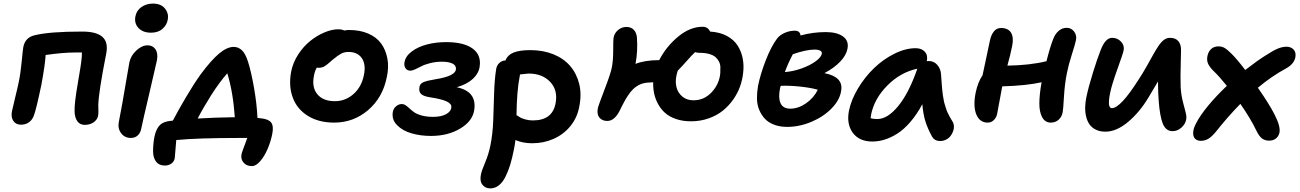

<svg xmlns="http://www.w3.org/2000/svg" viewBox="-20 -734 7288 1076"><path d="M455.1 -34.2Q427.7 -34.2 413.3 -54.7Q398.9 -75.2 397.9 -109.9Q396.5 -155.3 416.3 -268.8Q436 -382.3 437 -403.8Q439 -417 439 -439.9H403.8Q332.5 -439.9 235.8 -425.8Q232.9 -373 211.9 -258.8Q182.1 -116.2 168.9 -84Q160.2 -61.5 141.8 -48.3Q123.5 -35.2 97.2 -35.2Q69.3 -35.2 54.9 -56.2Q40.5 -77.1 46.9 -109.9Q50.3 -127 64.9 -186.8Q79.6 -246.6 85 -273.9Q95.7 -325.7 101.6 -389.2Q107.4 -452.6 110.8 -471.2Q121.6 -523.9 172.9 -536.1Q254.9 -557.1 440.9 -557.1Q521 -557.1 554.4 -526.9Q587.9 -496.6 575.2 -433.1Q532.2 -215.8 530.8 -144Q530.8 -139.6 531.2 -126Q531.7 -112.3 531.5 -102.5Q531.2 -92.8 529.8 -85Q525.4 -63 504.6 -48.6Q483.9 -34.2 455.1 -34.2Z M826.2 -550.8Q780.8 -550.8 756.1 -577.1Q731.4 -603.5 738.8 -642.1Q745.1 -675.3 772.7 -694.6Q800.3 -713.9 836.9 -713.9Q882.8 -713.9 905 -685.5Q927.2 -657.2 919.9 -623Q915 -594.2 890.9 -572.5Q866.7 -550.8 826.2 -550.8ZM713.9 39.1Q678.2 39.1 658.4 12Q638.7 -15.1 646 -50.8Q666.5 -156.2 682.6 -254.2Q698.7 -352.1 705.1 -384.8Q713.4 -422.9 744.4 -451.4Q775.4 -480 807.1 -480Q835.9 -480 851.1 -458.3Q866.2 -436.5 859.9 -397.9Q853 -364.3 816.4 -209Q779.8 -53.7 772 -15.1Q767.6 10.3 752.2 24.7Q736.8 39.1 713.9 39.1Z M1391.6 196.8Q1361.3 196.8 1344.7 177Q1328.1 157.2 1333.5 130.9Q1335.4 121.6 1340.6 107.2Q1345.7 92.8 1353.5 72.8Q1361.3 52.7 1365.7 39.1H1325.7Q1086.9 39.1 967.8 50.8Q960.4 146 959.5 150.9Q956.5 170.9 940.9 182.4Q925.3 193.8 903.8 193.8Q871.1 193.8 854.5 171.6Q837.9 149.4 837.9 113.8Q837.9 70.3 845.7 32.2Q852.5 -2.4 868.9 -24.9Q885.3 -47.4 919.4 -54.2Q922.9 -54.7 932.6 -56.2Q942.4 -57.6 948.7 -58.1Q977.5 -113.3 1021.2 -187.5Q1064.9 -261.7 1103.5 -315.9Q1163.6 -397 1208 -434.1Q1252.4 -471.2 1289.6 -471.2Q1315.9 -471.2 1335.9 -452.1Q1356 -433.1 1370.6 -386.2Q1388.2 -330.1 1403.8 -240.5Q1419.4 -150.9 1422.9 -73.2Q1425.8 -72.8 1432.9 -72Q1439.9 -71.3 1442.9 -70.8Q1484.4 -66.9 1499.5 -47.4Q1514.6 -27.8 1505.9 16.1Q1497.6 58.1 1480.5 98.9Q1463.4 139.6 1439.2 168.2Q1415 196.8 1391.6 196.8ZM1162.6 -199.2Q1116.7 -126.5 1087.9 -69.8Q1184.1 -75.7 1295.9 -77.1Q1286.6 -215.8 1253.9 -323.2Q1210.4 -274.4 1162.6 -199.2Z M1852.5 -46.9Q1765.6 -46.9 1704.8 -85Q1644 -123 1620.4 -188Q1596.7 -252.9 1611.8 -333Q1621.6 -383.3 1651.1 -428.7Q1680.7 -474.1 1718.5 -504.4Q1756.3 -534.7 1797.9 -552.2Q1839.4 -569.8 1875.5 -569.8Q1896 -569.8 1909.7 -563Q1922.9 -565.9 1936.5 -565.9Q1997.6 -565.9 2043.7 -545.9Q2089.8 -525.9 2115.7 -490.5Q2141.6 -455.1 2150.9 -406.5Q2160.2 -357.9 2147.5 -300.8Q2124.5 -186.5 2042.7 -116.7Q1960.9 -46.9 1852.5 -46.9ZM1739.7 -311Q1726.1 -245.6 1758.1 -206.3Q1790 -167 1856.4 -167Q1916.5 -167 1961.7 -207.5Q2006.8 -248 2019.5 -314Q2031.7 -373 2007.8 -408Q1983.9 -442.9 1932.6 -442.9Q1909.2 -442.9 1891.4 -433.1Q1873.5 -423.3 1843.8 -398.9Q1838.9 -394.5 1828.4 -385.5Q1817.9 -376.5 1814.5 -373.8Q1811 -371.1 1803.5 -365.7Q1795.9 -360.4 1791.5 -358.6Q1787.1 -356.9 1780.5 -355.5Q1773.9 -354 1766.6 -354Q1758.3 -354 1755.4 -355Q1744.1 -336.4 1739.7 -311Z M2395.5 27.8Q2336.9 27.8 2286.9 13.4Q2236.8 -1 2205.8 -32Q2174.8 -63 2181.2 -105Q2184.1 -125 2199.2 -137.9Q2214.4 -150.9 2231.4 -150.9Q2243.2 -150.9 2253.9 -143.6Q2264.6 -136.2 2275.9 -125.5Q2287.1 -114.7 2302.2 -104.2Q2317.4 -93.8 2344.5 -86.4Q2371.6 -79.1 2407.2 -79.1Q2453.6 -79.1 2481 -94.7Q2508.3 -110.4 2509.3 -132.8Q2511.2 -152.3 2483.4 -165.5Q2455.6 -178.7 2394.5 -188Q2354 -193.8 2340.1 -207Q2326.2 -220.2 2330.6 -245.1Q2332.5 -264.2 2352.5 -273.2Q2372.6 -282.2 2421.4 -290Q2532.2 -307.6 2535.2 -346.2Q2537.1 -367.2 2515.9 -377.7Q2494.6 -388.2 2456.5 -388.2Q2422.4 -388.2 2391.4 -380.4Q2360.4 -372.6 2342.3 -363Q2324.2 -353.5 2307.1 -345.7Q2290 -337.9 2280.3 -337.9Q2261.7 -337.9 2252.7 -351.3Q2243.7 -364.7 2246.6 -383.8Q2252 -418.9 2287.6 -445.6Q2323.2 -472.2 2373.5 -485.1Q2423.8 -498 2479.5 -498Q2578.6 -498 2627.7 -462.6Q2676.8 -427.2 2668.5 -363.8Q2664.1 -324.2 2630.4 -292.7Q2596.7 -261.2 2539.6 -245.1Q2651.4 -222.2 2638.2 -121.1Q2630.9 -57.6 2561.3 -14.9Q2491.7 27.8 2395.5 27.8Z M2962.4 68.8Q2910.2 68.8 2868.7 50.8Q2866.2 73.7 2859.4 106.9Q2850.1 153.8 2839.1 189.7Q2828.1 225.6 2812.5 256.8Q2796.9 288.1 2775.4 304.9Q2753.9 321.8 2727.5 321.8Q2699.7 321.8 2683.6 301.3Q2667.5 280.8 2675.3 243.2Q2679.2 222.7 2698.7 176.8Q2718.3 130.9 2728.5 80.1Q2741.2 17.1 2744.1 -57.4Q2747.1 -131.8 2749 -208.7Q2751 -285.6 2760.3 -345.2Q2763.7 -367.7 2778.6 -381.3Q2793.5 -395 2812.5 -395Q2825.2 -426.3 2858.6 -439.7Q2892.1 -453.1 2952.6 -453.1Q3023.4 -453.1 3081.1 -429.9Q3138.7 -406.7 3175 -364.5Q3211.4 -322.3 3226.1 -263.4Q3240.7 -204.6 3225.6 -132.8Q3213.9 -72.8 3176 -26.6Q3138.2 19.5 3082.5 44.2Q3026.9 68.8 2962.4 68.8ZM2892.6 -307.1Q2876.5 -227.1 2874.5 -88.9Q2889.6 -79.1 2897.2 -74.7Q2904.8 -70.3 2924.3 -64.7Q2943.8 -59.1 2966.3 -59.1Q3075.2 -59.1 3093.3 -153.8Q3107.9 -227.5 3063.7 -274.7Q3019.5 -321.8 2942.4 -321.8Q2937 -321.8 2894.5 -316.9Q2894 -315.4 2893.6 -312.3Q2893.1 -309.1 2892.6 -307.1Z M3852.5 -54.2Q3805.7 -54.2 3768.1 -67.1Q3730.5 -80.1 3706.8 -101.6Q3683.1 -123 3667.5 -151.9Q3651.9 -180.7 3645.8 -210.9Q3639.6 -241.2 3640.6 -272.9Q3604 -272 3584 -266.8Q3564 -261.7 3543.5 -247.1Q3535.6 -241.7 3527.8 -233.9Q3520 -226.1 3513.9 -218.8Q3507.8 -211.4 3500.5 -200.4Q3493.2 -189.5 3488.8 -182.4Q3484.4 -175.3 3477.8 -162.8Q3471.2 -150.4 3468.8 -145.5Q3466.3 -140.6 3460.2 -128.7Q3454.1 -116.7 3453.6 -115.2Q3424.3 -56.2 3383.3 -56.2Q3354.5 -56.2 3339.1 -75.2Q3323.7 -94.2 3330.6 -127.9Q3333 -141.1 3367.4 -231Q3401.9 -320.8 3408.2 -353Q3416.5 -392.1 3416.5 -452.9Q3416.5 -513.7 3418.5 -522.9Q3422.9 -547.9 3443.4 -565.4Q3463.9 -583 3490.2 -583Q3516.1 -583 3531.2 -567.6Q3546.4 -552.2 3549.3 -525.9Q3555.2 -447.3 3541.5 -376Q3594.2 -397 3674.3 -397Q3713.4 -473.1 3780.3 -528.6Q3847.2 -584 3917.5 -584Q3947.3 -584 3959.5 -557.1Q4014.2 -553.7 4053.7 -532.5Q4093.3 -511.2 4114 -478.3Q4134.8 -445.3 4142.3 -406.2Q4149.9 -367.2 4144.5 -324.2Q4140.6 -286.6 4127.2 -249Q4113.8 -211.4 4088.9 -176Q4064 -140.6 4030.8 -113.8Q3997.6 -86.9 3951.4 -70.6Q3905.3 -54.2 3852.5 -54.2ZM3770.5 -308.1Q3763.7 -275.4 3771.2 -244.9Q3778.8 -214.4 3803.7 -193.1Q3828.6 -171.9 3866.2 -171.9Q3927.2 -171.9 3969.5 -218.3Q4011.7 -264.6 4016.6 -324.2Q4017.6 -341.8 4017.1 -358.4Q4016.6 -375 4009 -389.4Q4001.5 -403.8 3989 -414.6Q3976.6 -425.3 3954.1 -431.6Q3931.6 -438 3900.4 -438Q3884.8 -438 3875.5 -441.9L3854.5 -420.9Q3792 -351.1 3778.3 -337.9Q3772.9 -321.3 3770.5 -308.1Z M4391.1 -22.9Q4350.1 -22.9 4318.1 -35.2Q4286.1 -47.4 4266.4 -68.6Q4246.6 -89.8 4234.6 -118.7Q4222.7 -147.5 4222.2 -181.2Q4221.7 -214.8 4228 -252Q4241.2 -318.4 4271.7 -396.7Q4302.2 -475.1 4336.4 -520Q4352.1 -539.1 4379.2 -550.5Q4406.2 -562 4434.1 -562Q4463.4 -562 4466.3 -535.2Q4536.1 -554.2 4607.4 -554.2Q4670.9 -554.2 4704.8 -529.3Q4738.8 -504.4 4729 -459Q4721.7 -422.9 4687.7 -387.7Q4653.8 -352.5 4600.1 -324.2Q4706.1 -303.2 4694.3 -228Q4688 -176.3 4642.3 -128.4Q4596.7 -80.6 4528.6 -51.8Q4460.4 -22.9 4391.1 -22.9ZM4545.4 -456.1Q4498 -456.1 4423.3 -430.2Q4397.5 -382.3 4378.4 -330.1Q4424.3 -333.5 4471.7 -350.3Q4519 -367.2 4550.3 -389.9Q4581.5 -412.6 4585.4 -432.1Q4587.9 -443.4 4577.4 -449.7Q4566.9 -456.1 4545.4 -456.1ZM4351.1 -236.8Q4340.8 -185.5 4354.5 -155.3Q4368.2 -125 4409.2 -125Q4453.6 -125 4497.1 -155Q4540.5 -185.1 4563 -231Q4525.9 -242.2 4463.9 -248.8Q4401.9 -255.4 4355 -252.9Q4353.5 -249.5 4351.1 -236.8Z M4868.7 59.1Q4794.9 59.1 4759 9.8Q4723.1 -39.6 4737.8 -113.8Q4750.5 -175.8 4788.8 -239.3Q4827.1 -302.7 4878.2 -352.1Q4929.2 -401.4 4991.7 -432.6Q5054.2 -463.9 5111.8 -463.9Q5145 -463.9 5163.1 -443.8Q5181.2 -423.8 5173.8 -391.1Q5177.7 -392.1 5184.6 -392.1Q5214.4 -392.1 5233.4 -369.6Q5252.4 -347.2 5253.9 -314.9Q5254.4 -309.6 5256.1 -284.7Q5257.8 -259.8 5258.3 -254.4Q5258.8 -249 5260.7 -228.3Q5262.7 -207.5 5263.9 -200.9Q5265.1 -194.3 5268.1 -176.8Q5271 -159.2 5273.9 -151.1Q5276.9 -143.1 5281.2 -127.9Q5285.6 -112.8 5290.8 -102.3Q5295.9 -91.8 5302.7 -78.9Q5309.6 -65.9 5317.9 -53.2Q5324.7 -43 5325.9 -28.8Q5327.1 -14.6 5322 0Q5316.9 14.6 5307.6 27.3Q5298.3 40 5282.7 48.1Q5267.1 56.2 5248.5 56.2Q5216.3 56.2 5202.6 29.8Q5179.7 -11.7 5166.7 -52Q5153.8 -92.3 5148.9 -149.9Q5118.2 -92.8 5082 -50.8Q5045.9 -8.8 5009.3 14.4Q4972.7 37.6 4938 48.3Q4903.3 59.1 4868.7 59.1ZM4861.8 -91.8Q4861.3 -88.4 4860.4 -81.8Q4859.4 -75.2 4858.9 -71.8Q4873 -66.9 4897 -66.9Q4954.1 -66.9 5013.4 -139.2Q5072.8 -211.4 5119.6 -345.2Q5119.6 -347.2 5121.6 -349.1Q5026.4 -329.1 4952.9 -254.9Q4879.4 -180.7 4861.8 -91.8Z M5515.6 -46.9Q5470.2 -46.9 5451.4 -92.8Q5432.6 -138.7 5447.8 -214.8Q5460.4 -274.9 5486.3 -312Q5488.8 -323.7 5504.6 -397.5Q5520.5 -471.2 5527.3 -504.9Q5533.7 -537.1 5549.3 -557.1Q5564.9 -577.1 5589.4 -577.1Q5629.9 -577.1 5646 -550.8Q5662.1 -524.4 5652.3 -476.1Q5642.1 -424.8 5625.5 -366.2Q5753.9 -368.2 5844.7 -391.1Q5864.7 -471.2 5882.3 -515.1Q5892.6 -543 5912.4 -560.5Q5932.1 -578.1 5957.5 -578.1Q5983.4 -578.1 5999.5 -557.1Q6015.6 -536.1 6009.8 -508.8Q6005.9 -488.3 5986.8 -428.7Q5967.8 -369.1 5959.5 -326.2Q5946.8 -264.6 5942.6 -192.1Q5938.5 -119.6 5935.5 -106Q5931.2 -80.1 5913.3 -63.5Q5895.5 -46.9 5868.7 -46.9Q5836.9 -46.9 5820.6 -76.9Q5804.2 -106.9 5804.7 -156Q5805.2 -205.1 5816.4 -268.1Q5816.4 -268.6 5816.9 -270.3Q5817.4 -272 5817.4 -272.9Q5731.4 -253.9 5596.7 -250Q5593.8 -234.9 5568.4 -97.2Q5564.5 -75.7 5549.8 -61.3Q5535.2 -46.9 5515.6 -46.9Z M6174.8 3.9Q6144.5 3.9 6121.8 -7.1Q6099.1 -18.1 6086.2 -36.4Q6073.2 -54.7 6067.1 -79.6Q6061 -104.5 6061.5 -131.6Q6062 -158.7 6067.9 -188Q6079.1 -243.2 6104.7 -325.9Q6130.4 -408.7 6147.5 -451.2Q6173.8 -522 6212.9 -522Q6242.7 -522 6262.7 -500.2Q6282.7 -478.5 6276.9 -451.2Q6273.4 -433.6 6241.9 -345.9Q6210.4 -258.3 6201.7 -214.8Q6183.6 -127.9 6210.9 -127.9Q6259.8 -127.9 6362.8 -291Q6382.8 -321.3 6404.8 -360.1Q6426.8 -398.9 6440.9 -424.6Q6455.1 -450.2 6470.9 -474.4Q6486.8 -498.5 6502.7 -510.3Q6518.6 -522 6535.6 -522Q6569.3 -522 6584.7 -502.2Q6600.1 -482.4 6598.6 -448.2Q6598.6 -442.4 6597.2 -382.6Q6595.7 -322.8 6595.7 -306.9Q6595.7 -291 6596.7 -243.2Q6599.6 -201.2 6608.9 -164.3Q6618.2 -127.4 6624.3 -105Q6630.4 -82.5 6627.9 -65.9Q6623.5 -39.1 6601.1 -19Q6578.6 1 6551.8 1Q6513.7 1 6496.8 -40.5Q6480 -82 6473.6 -168Q6469.7 -214.8 6469.7 -277.8Q6439.9 -226.1 6416.5 -188Q6366.7 -105 6301.8 -50.5Q6236.8 3.9 6174.8 3.9Z M6709.5 55.2Q6689.9 55.2 6678 43.9Q6666 32.7 6666.7 8.8Q6667.5 -15.1 6684.6 -45.9Q6705.6 -86.9 6750.2 -141.1Q6794.9 -195.3 6855.5 -252.9Q6813 -305.7 6783.2 -334Q6760.3 -356 6751 -375.5Q6741.7 -395 6746.6 -419.9Q6752 -445.3 6767.8 -459.7Q6783.7 -474.1 6808.6 -474.1Q6828.1 -474.1 6843.3 -465.1Q6858.4 -456.1 6883.3 -431.2Q6914.6 -399.9 6958.5 -341.8Q7030.3 -397.5 7075.2 -424.8Q7117.2 -452.1 7142.3 -462.2Q7167.5 -472.2 7190.4 -472.2Q7214.4 -472.2 7229.5 -456.3Q7244.6 -440.4 7239.3 -412.1Q7231.4 -374.5 7186.5 -350.1Q7105.5 -306.2 7029.3 -242.2Q7092.8 -151.4 7122.6 -92.8Q7157.2 -24.9 7150.4 8.8Q7146 29.8 7130.6 42Q7115.2 54.2 7092.3 54.2Q7069.3 54.2 7053.2 42.5Q7037.1 30.8 7022.5 1Q6988.8 -69.3 6931.2 -151.9Q6860.8 -80.1 6793.5 4.9Q6771 32.2 6751.7 43.7Q6732.4 55.2 6709.5 55.2Z"/></svg>

Font: Shantell Sans Bouncy
Style: Italic
Weight: 600
Italic angle: -11.31°
Designer: Stephen Nixon, Anya Danilova, Shantell Martin
Foundry: Arrow Type
Version: Version 1.006;[9816181b4]